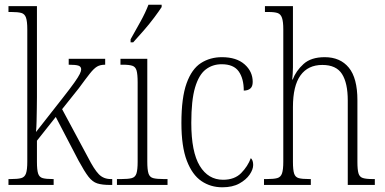

<svg xmlns="http://www.w3.org/2000/svg" viewBox="-20 -786 1637 816"><path d="M16 0V-25H26Q55 -25 70 -29Q85 -33 90.5 -49Q96 -65 96 -99V-661Q96 -695 90.5 -711Q85 -727 70.5 -731Q56 -735 29 -735H16V-760H137V-374Q137 -354 136.5 -326.5Q136 -299 135.5 -272Q135 -245 133 -225L246 -369Q279 -411 296 -435Q313 -459 319 -471.5Q325 -484 325 -491Q325 -503 313.5 -507Q302 -511 272 -511V-536H427V-511Q406 -511 392.5 -503Q379 -495 362 -473.5Q345 -452 315 -411L244 -322L354 -117Q380 -66 400 -45.5Q420 -25 451 -25H457V0H447Q414 0 393.5 -6.5Q373 -13 356 -35Q339 -57 314 -103L217 -289L137 -188V-98Q137 -64 142 -48.5Q147 -33 161.5 -29Q176 -25 204 -25H208V0Z M477 0V-25H496Q525 -25 540 -29Q555 -33 560 -49Q565 -65 565 -98V-436Q565 -470 560.5 -486Q556 -502 542.5 -506.5Q529 -511 502 -511H492V-536H606V-99Q606 -65 611 -49Q616 -33 631 -29Q646 -25 676 -25H692V0ZM535 -619Q557 -658 577.5 -695Q598 -732 611 -766H667V-756Q656 -739 635.5 -711.5Q615 -684 590.5 -656Q566 -628 546 -606H535Z M925 10Q875 10 836 -16.5Q797 -43 774 -103Q751 -163 751 -263Q751 -371 773 -432Q795 -493 834 -518Q873 -543 923 -543Q985 -543 1019.5 -512.5Q1054 -482 1054 -438Q1054 -418 1043.5 -409.5Q1033 -401 1016 -401Q1016 -452 994.5 -482.5Q973 -513 922 -513Q883 -513 854 -490.5Q825 -468 809 -414Q793 -360 793 -264Q793 -140 829 -81Q865 -22 928 -22Q977 -22 1005 -50.5Q1033 -79 1046 -114Q1056 -105 1056 -85Q1056 -66 1041 -44Q1026 -22 997 -6Q968 10 925 10Z M1102 0V-25H1114Q1143 -25 1158 -29Q1173 -33 1178.5 -49Q1184 -65 1184 -99V-661Q1184 -694 1178.5 -710Q1173 -726 1160 -730.5Q1147 -735 1122 -735H1106V-760H1225V-500Q1225 -487 1224 -472.5Q1223 -458 1222 -448H1224Q1238 -485 1270 -514Q1302 -543 1360 -543Q1426 -543 1462.5 -498.5Q1499 -454 1499 -360V-98Q1499 -65 1503.5 -49.5Q1508 -34 1522 -29.5Q1536 -25 1564 -25H1573V0H1458V-359Q1458 -433 1433.5 -471.5Q1409 -510 1350 -510Q1289 -510 1257 -465.5Q1225 -421 1225 -331V-98Q1225 -64 1230 -48.5Q1235 -33 1249.5 -29Q1264 -25 1294 -25H1301V0Z"/></svg>

Font: Noto Serif Myanmar Condensed ExtraLight
Style: Regular
Weight: 200
Width: 3
Designer: Ben Mitchell and the Monotype Design Team
Foundry: Monotype Imaging Inc.
Version: Version 2.106; ttfautohint (v1.8.4.7-5d5b)